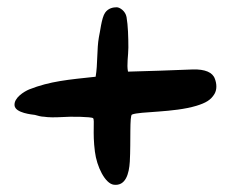

<svg xmlns="http://www.w3.org/2000/svg" viewBox="-20 -617 635 528"><path d="M241 -200C246 -159 269 -112 293 -109C325 -105 335 -138 337 -173C340 -228 336 -300 343 -302C365 -311 457 -307 520 -326C546 -334 560 -342 570 -359C577 -371 576 -387 571 -400C565 -418 544 -427 510 -426C422 -423 416 -422 332 -420C328 -439 333 -465 333 -486C333 -515 332 -547 328 -570C325 -587 309 -597 301 -597C292 -597 278 -595 269 -582C259 -568 255 -526 252 -515C246 -482 249 -440 243 -406C169 -398 118 -394 60 -371C46 -365 18 -348 20 -327C22 -306 69 -302 76 -301C83 -299 93 -296 101 -296C113 -294 131 -294 149 -295C174 -297 232 -296 236 -292C241 -287 234 -253 241 -200Z"/></svg>

Font: Carybe
Style: Regular
Weight: 400
Designer: Genilson Lima Santos
Foundry: Genilson Lima Santos
Version: Version 1.010;PS 001.010;hotconv 1.0.70;makeotf.lib2.5.58329